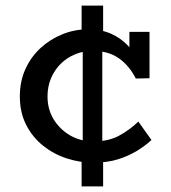

<svg xmlns="http://www.w3.org/2000/svg" viewBox="-20 -654 611 687"><path d="M313 -72Q266 -72 219.5 -87Q173 -102 135 -132Q97 -162 74 -206.5Q51 -251 51 -309Q51 -363 71 -407Q91 -451 125.5 -482.5Q160 -514 203.5 -531.5Q247 -549 293 -549Q342 -549 377 -533.5Q412 -518 437.5 -491Q463 -464 481 -430L443 -437V-540H515V-374L466 -373Q442 -420 404.5 -446Q367 -472 311 -472Q279 -472 249.5 -460Q220 -448 198 -426.5Q176 -405 163 -375Q150 -345 150 -309Q150 -263 172 -227Q194 -191 231 -169.5Q268 -148 315 -148Q368 -148 406 -168.5Q444 -189 475 -219L522 -153Q498 -131 468 -113Q438 -95 400.5 -83.5Q363 -72 313 -72ZM272 13V-121L276 -135V-501L272 -516V-634H349V-516L346 -501V-135L349 -121V13Z"/></svg>

Font: BioRhyme
Style: Regular
Weight: 400
Designer: Aoife Mooney
Foundry: Aoife Mooney Type
Version: Version 1.600;gftools[0.9.33]